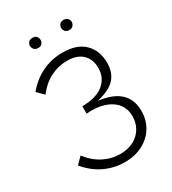

<svg xmlns="http://www.w3.org/2000/svg" viewBox="-214 -994 1007 1126"><g transform="rotate(-30 289.0 -431.5)"><path d="M88 -144Q129 -90 182.5 -62.5Q236 -35 295 -35Q349 -35 387.5 -56Q426 -77 446.5 -112.5Q467 -148 467 -191Q467 -268 405 -307.5Q343 -347 241 -339V-389Q337 -390 386 -430.5Q435 -471 435 -538Q435 -595 399.5 -630Q364 -665 295 -665Q236 -665 182.5 -637.5Q129 -610 88 -556L45 -599Q96 -660 160 -690Q224 -720 297 -720Q394 -720 444.5 -670Q495 -620 495 -537Q495 -473 459.5 -432.5Q424 -392 336 -371Q434 -359 481 -314Q528 -269 528 -193Q528 -131 498.5 -83Q469 -35 416.5 -7.5Q364 20 294 20Q224 20 160 -10Q96 -40 45 -101ZM152 -849Q152 -862 161 -872.5Q170 -883 189 -883Q207 -883 215.5 -872.5Q224 -862 224 -849Q224 -836 215.5 -825Q207 -814 189 -814Q177 -814 168.5 -819Q160 -824 156 -832.5Q152 -841 152 -849ZM363 -849Q363 -862 372 -872.5Q381 -883 399 -883Q417 -883 426 -872.5Q435 -862 435 -849Q435 -836 426 -825Q417 -814 399 -814Q387 -814 379 -819Q371 -824 367 -832.5Q363 -841 363 -849Z"/></g></svg>

Font: Moderustic Light
Style: Regular
Weight: 300
Designer: Tural Alisoy
Foundry: TAFT Foundry
Version: Version 2.120